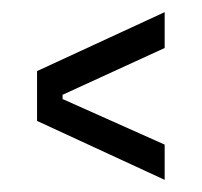

<svg xmlns="http://www.w3.org/2000/svg" viewBox="-20 -486 332 316"><path d="M251 -190 41 -287V-369L251 -466V-407L83 -330V-323L251 -248Z"/></svg>

Font: Bricolage Grotesque 48pt Condensed ExtraLight
Style: Regular
Weight: 200
Width: 3
Designer: Mathieu Triay
Foundry: Atelier Triay
Version: Version 1.000; ttfautohint (v1.8.4.7-5d5b);gftools[0.9.32]